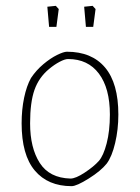

<svg xmlns="http://www.w3.org/2000/svg" viewBox="-20 -627 479 657"><path d="M54 -205Q54 -252 62.5 -292.5Q71 -333 86 -360Q104 -387 128.5 -407.5Q153 -428 175.5 -439Q198 -450 209 -450Q294 -450 339.5 -396Q385 -342 385 -235Q385 -184 374 -137.5Q363 -91 345 -67Q325 -42 283.5 -16Q242 10 225 10Q144 10 99 -43.5Q54 -97 54 -205ZM318 -76Q334 -94 345 -136.5Q356 -179 356 -235Q356 -325 318.5 -375Q281 -425 213 -425Q202 -425 184 -415.5Q166 -406 148 -391Q113 -362 98 -319.5Q83 -277 83 -205Q83 -121 116 -69.5Q149 -18 221 -16Q239 -16 270 -36.5Q301 -57 318 -76ZM142 -604 171 -607 181 -596 173 -535H148ZM268 -604 297 -607 307 -596 299 -535H274Z"/></svg>

Font: Grenze Thin
Style: Regular
Weight: 250
Designer: Renata Polastri
Foundry: Omnibus-Type
Version: Version 1.002; ttfautohint (v1.8)